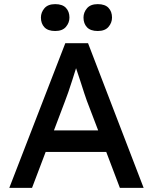

<svg xmlns="http://www.w3.org/2000/svg" viewBox="-20 -909 740 929"><path d="M25 0 296 -700H406L675 0H560L494 -174H201L135 0ZM294 -418 241 -278H455L400 -422Q397 -429 388 -457Q379 -485 368 -519Q357 -553 348 -579Q340 -553 330 -522Q320 -491 310.5 -463Q301 -435 294 -418ZM453 -759Q418 -759 401 -777Q384 -795 384 -824Q384 -849 401 -869Q418 -889 453 -889Q488 -889 505 -871Q522 -853 522 -824Q522 -799 505 -779Q488 -759 453 -759ZM247 -759Q212 -759 195 -777Q178 -795 178 -824Q178 -849 195 -869Q212 -889 247 -889Q282 -889 299 -871Q316 -853 316 -824Q316 -799 299 -779Q282 -759 247 -759Z"/></svg>

Font: Lexend Deca
Style: Regular
Weight: 400
Designer: Bonnie Shaver-Troup, Thomas Jockin
Foundry: Lexend
Version: Version 1.008; ttfautohint (v1.8.4.7-5d5b)